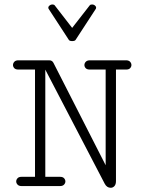

<svg xmlns="http://www.w3.org/2000/svg" viewBox="-20 -846 645 873"><path d="M308.1 -659.2Q296.4 -659.2 293 -664.6L203.1 -802.7Q199.7 -806.2 199.7 -811Q199.7 -816.9 205.6 -821.3Q211.4 -825.7 217.8 -825.7Q226.1 -825.7 229 -821.3L308.1 -719.2L387.7 -821.3Q390.6 -825.7 398.9 -825.7Q405.8 -825.7 411.4 -821.3Q417 -816.9 417 -811Q417 -806.2 413.6 -802.7L323.7 -664.6Q320.3 -659.2 308.1 -659.2ZM483.4 7.8Q465.8 7.8 456.1 -10.7L186 -529.3V-42H253.4Q265.6 -42 271.5 -35.4Q277.3 -28.8 277.3 -21Q277.3 -13.2 271.2 -6.6Q265.1 0 252.9 0H78.1Q65.9 0 59.8 -6.6Q53.7 -13.2 53.7 -21Q53.7 -28.8 59.6 -35.4Q65.4 -42 77.6 -42H139.2V-529.8H63Q50.8 -529.8 44.9 -536.1Q39.1 -542.5 39.1 -550.3Q39.1 -558.6 45.2 -565.2Q51.3 -571.8 63.5 -571.8H203.6Q217.3 -571.8 223.1 -560.1L460.4 -94.7V-529.8H387.7Q375.5 -529.8 369.6 -536.1Q363.8 -542.5 363.8 -550.3Q363.8 -558.6 370.1 -565.2Q376.5 -571.8 388.7 -571.8H553.2Q565.4 -571.8 571.5 -565.2Q577.6 -558.6 577.6 -550.3Q577.6 -542.5 571.8 -536.1Q565.9 -529.8 554.2 -529.8H507.3V-22.9Q507.3 -7.3 500.2 0.2Q493.2 7.8 483.4 7.8Z"/></svg>

Font: Cutive Mono
Style: Regular
Weight: 400
Designer: Vernon Adams
Foundry: Vernon Adams
Version: Version 1.110; ttfautohint (v1.8.4.7-5d5b)